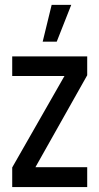

<svg xmlns="http://www.w3.org/2000/svg" viewBox="-20 -755 401 775"><path d="M152.3 -586.9 188.5 -735.4H267.6L209 -586.9ZM29.3 0V-79.1L240.2 -448.2H29.3V-527.3H332V-451.2L123 -80.1H332V0Z"/></svg>

Font: Post No Bills Colombo SemiBold
Style: Regular
Weight: 600
Designer: Kosala Senevirathne, Siva Puranthara, Lasantha Premarathna, Tharique Azeez
Foundry: Mooniak
Version: Version 1.220 ; ttfautohint (v1.6)